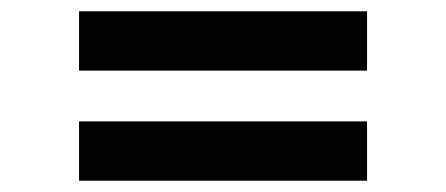

<svg xmlns="http://www.w3.org/2000/svg" viewBox="-20 -530 790 340"><path d="M630 -405V-510H120V-405ZM630 -210V-315H120V-210Z"/></svg>

Font: Vela Sans ExtBd
Style: Regular
Weight: 800
Designer: Principal design: Mikhail Sharanda - project Manrope.
Design modification: Ravid Balaliev
Foundry: Mikhail Sharanda
Version: Version 1.001